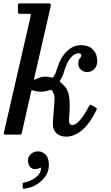

<svg xmlns="http://www.w3.org/2000/svg" viewBox="-20 -800 662 1141"><path d="M551 -141.5Q509.5 -59 464.2 -23.5Q419 12 373.5 12Q334 12 312 -11.8Q290 -35.5 295 -86.5L299.5 -143Q302.5 -181 304.2 -207.8Q306 -234.5 294 -254.5Q286.5 -267 280.2 -265.5Q274 -264 260.5 -260Q249.5 -257 240 -256Q230.5 -255 222 -255Q198.5 -255 181 -261.5Q171 -264.5 169 -264.5Q167 -264.5 164.5 -253L110 -12.5Q108 -4.5 106.5 -2.2Q105 0 94.5 0H17Q1.5 0 1.8 -4.2Q2 -8.5 5 -20L161.5 -701Q164 -711.5 162.5 -714.8Q161 -718 147.5 -718H99.5Q90.5 -718 88.5 -721.8Q86.5 -725.5 86.5 -734.5V-763.5Q86.5 -773 88.8 -776.5Q91 -780 100 -780H268Q279.5 -780 281.2 -775.2Q283 -770.5 281 -761.5L184.5 -340.5Q181 -325 183 -325.2Q185 -325.5 196.5 -331Q211.5 -339 225.2 -341.8Q239 -344.5 248 -344.5Q262.5 -344.5 275 -341.5Q288 -338.5 292 -339Q296 -339.5 303 -351.5Q308 -359.5 311.8 -369.8Q315.5 -380 319.5 -392.5Q339.5 -458.5 377 -495Q414.5 -531.5 460 -531.5Q508.5 -531.5 533.5 -504Q558.5 -476.5 558 -435.5Q557.5 -407 540.2 -389.5Q523 -372 498.5 -372Q475.5 -372 460.5 -386Q445.5 -400 445.5 -421Q445.5 -445 454.2 -452.8Q463 -460.5 463 -472Q463 -483.5 446.5 -483.5Q423.5 -483.5 400.2 -457.2Q377 -431 359.5 -370.5Q356 -357.5 350.8 -346.5Q345.5 -335.5 340 -326.5Q334 -317.5 336 -314.5Q338 -311.5 346.5 -305Q378.5 -279 387.5 -242.2Q396.5 -205.5 393.5 -145L390 -85.5Q390.5 -67 396.2 -62Q402 -57 411 -57Q428 -57 452.5 -83Q477 -109 505.5 -162.5Q511 -173 514 -176.5Q517 -180 525.5 -174.5L544.5 -163.5Q554 -157.5 555.2 -155Q556.5 -152.5 551 -141.5ZM146.5 153Q146.5 130 164 114.8Q181.5 99.5 207 99.5Q232.5 99.5 251.5 119.5Q270.5 139.5 270.5 181.5Q270.5 218.5 248.8 249.2Q227 280 193.2 299Q159.5 318 124.5 321Q119.5 321.5 117.2 320.8Q115 320 115 314V293Q115 287.5 117.8 286Q120.5 284.5 125 284Q144 281.5 167 270Q190 258.5 206.8 240.8Q223.5 223 223.5 201Q224.5 192.5 214.5 199Q204.5 205 190.5 205Q168.5 205 157.5 190.2Q146.5 175.5 146.5 153Z"/></svg>

Font: Besley* Medium
Style: Italic
Weight: 500
Italic angle: -13°
Designer: Owen Earl
Foundry: indestructible type*
Version: Version 3.000; ttfautohint (v1.8.3)